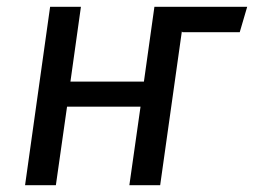

<svg xmlns="http://www.w3.org/2000/svg" viewBox="-20 -547 750 567"><path d="M688 -452H519L517 -454L453 0H362L395 -232H178L145 0H54L128 -527H219L188 -306H405L436 -527H710Z"/></svg>

Font: FiraGO
Style: Italic
Weight: 400
Italic angle: -8°
Designer: bBox Type GmbH
Foundry: bBox Type GmbH
Version: Version 1.001